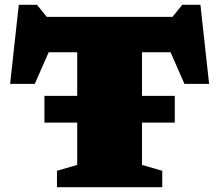

<svg xmlns="http://www.w3.org/2000/svg" viewBox="-20 -777 910 797"><path d="M164.5 -268V-379H300.5V-560H182L124.5 -429H22L58 -757H133.5L174 -707H696L736.5 -757H812L848 -429H745.5L688 -560H569.5V-379H705.5V-268H569.5V-92.5L653.5 -68V0H216.5V-68L300.5 -92.5V-268Z"/></svg>

Font: Newsreader Caption ExtraBold
Style: Regular
Weight: 800
Designer: Hugues Gentile
Foundry: Production Type
Version: Version 1.001